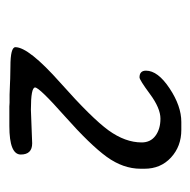

<svg xmlns="http://www.w3.org/2000/svg" viewBox="-18 -716 430 435"><g transform="rotate(90 197.5 -499.0)"><path d="M266.1 -304.7H221.7L212.9 -305.2H194.8L168 -306.2L158.7 -306.6L131.8 -307.1Q87.4 -307.1 87.4 -318.4Q87.4 -348.6 168 -420.2Q248.5 -491.7 275.9 -529.5Q303.2 -567.4 303.2 -604.5Q303.2 -624.5 288.1 -635.7Q272.9 -647 249.3 -647Q225.6 -647 193.6 -623.3Q161.6 -599.6 155.8 -599.6Q140.6 -599.6 140.6 -614.3Q140.6 -641.1 180.7 -667.7Q220.7 -694.3 256.8 -694.3H274.9Q312 -694.3 337.4 -670.9Q362.8 -647.5 362.8 -610.8V-602.1Q362.8 -562.5 335.7 -525.1Q308.6 -487.8 243.7 -430.2Q178.7 -372.6 178.7 -363Q178.7 -353.5 229 -353.5L305.2 -356.4Q330.6 -356.4 330.6 -330.6Q330.6 -304.7 266.1 -304.7Z"/></g></svg>

Font: Averia Sans Libre Light
Style: Italic
Weight: 300
Italic angle: -8.5°
Version: Version 1.002